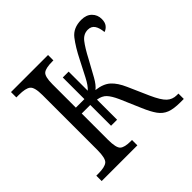

<svg xmlns="http://www.w3.org/2000/svg" viewBox="-143 -676 810 810"><g transform="rotate(-45 261.5 -271.0)"><path d="M25 0V-32H37Q76 -32 90.5 -44Q105 -56 105 -106V-433Q105 -480 90 -492Q75 -504 35 -504H20V-536H241V-504H235Q196 -504 181.5 -493Q167 -482 167 -436V-296H218V-425H253V-311Q269 -325 285.5 -357Q302 -389 321 -426Q347 -478 372 -510Q397 -542 445 -542Q475 -542 492 -525Q509 -508 509 -483Q509 -463 500 -451.5Q491 -440 478 -436Q476 -462 466 -477.5Q456 -493 435 -493Q409 -493 391 -470Q373 -447 350 -403Q327 -361 311 -332Q295 -303 278 -290Q320 -285 342.5 -264.5Q365 -244 382 -205L423 -112Q444 -65 462 -48.5Q480 -32 505 -32H515V0H495Q455 0 432 -9Q409 -18 393.5 -39.5Q378 -61 362 -99L322 -192Q308 -223 294 -238Q280 -253 254 -257V-137H218V-261H167V-105Q167 -56 180.5 -44Q194 -32 230 -32H238V0Z"/></g></svg>

Font: Noto Serif Condensed Light
Style: Regular
Weight: 300
Width: 3
Designer: Monotype Design Team
Foundry: Monotype Imaging Inc.
Version: Version 2.013